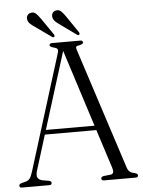

<svg xmlns="http://www.w3.org/2000/svg" viewBox="-58 -906 706 951"><g transform="rotate(-5 295.0 -430.0)"><path d="M160.5 -10.5Q160.5 0 148.5 0H12Q0 0 0 -10.5Q0 -17.5 10.5 -21.5L34.5 -28Q46.5 -31.5 54 -41.2Q61.5 -51 69 -76L247.5 -649.5Q251.5 -662.5 247.2 -668.5Q243 -674.5 227.5 -677.5Q210 -683 210 -689.5Q210 -700 223 -700H363.5Q376 -700 376 -689.5Q376 -682.5 359.5 -678Q344.5 -676 341.2 -671.8Q338 -667.5 342 -656L537 -55Q542 -39 551.2 -32Q560.5 -25 577 -22Q590 -18.5 590 -10.5Q590 0 577.5 0H420Q407.5 0 407.5 -10.5Q407.5 -19 420 -21.5L455.5 -25.5Q475.5 -28 466.5 -57.5L404 -251.5H148L94 -78Q86.5 -54 92.8 -42.5Q99 -31 117 -27L149 -21.5Q160.5 -19 160.5 -10.5ZM155 -274H397L274.5 -656.5ZM306 -822 359.5 -743.5Q365 -735 361.5 -730.5Q357 -725 349 -731L270 -788Q256.5 -797 247.2 -806Q238 -815 235.5 -827.5Q233.5 -839 239.2 -848Q245 -857 256 -859Q270.5 -862.5 282 -851.8Q293.5 -841 306 -822ZM181 -822 235 -743.5Q240.5 -735.5 237.5 -730.5Q232.5 -725.5 225 -731L145.5 -787.5Q132.5 -796 122.8 -805Q113 -814 110.5 -826.5Q108 -838 114 -847.2Q120 -856.5 131 -858.5Q145.5 -862 157 -851.5Q168.5 -841 181 -822Z"/></g></svg>

Font: Fraunces 144pt S050 Light
Style: Regular
Weight: 300
Version: Version 1.000; ttfautohint (v1.8.3)